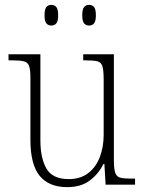

<svg xmlns="http://www.w3.org/2000/svg" viewBox="-20 -759 595 789"><path d="M256 10Q181 10 143 -36.5Q105 -83 105 -184V-439Q105 -473 99.5 -488Q94 -503 78 -507Q62 -511 30 -511H15V-536H146V-183Q146 -109 171 -66Q196 -23 263 -23Q311 -23 343 -48Q375 -73 390.5 -114.5Q406 -156 406 -205V-433Q406 -469 401 -486Q396 -503 380.5 -507Q365 -511 332 -511H322V-536H448V-99Q448 -65 453.5 -49Q459 -33 474 -29Q489 -25 518 -25H535V0H414L409 -85H405Q384 -43 348 -16.5Q312 10 256 10ZM346 -654Q333 -654 325.5 -663Q318 -672 318 -696Q318 -721 325.5 -730Q333 -739 346 -739Q359 -739 366.5 -730Q374 -721 374 -696Q374 -672 366.5 -663Q359 -654 346 -654ZM191 -654Q178 -654 170.5 -663Q163 -672 163 -696Q163 -721 170.5 -730Q178 -739 191 -739Q204 -739 211.5 -730Q219 -721 219 -696Q219 -672 211.5 -663Q204 -654 191 -654Z"/></svg>

Font: Noto Serif Khmer SemiCondensed ExtraLight
Style: Regular
Weight: 200
Width: 4
Designer: Danh Hong and the Monotype Design Team
Foundry: Monotype Imaging Inc.
Version: Version 2.004; ttfautohint (v1.8.4.7-5d5b)